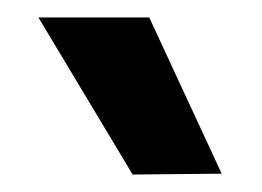

<svg xmlns="http://www.w3.org/2000/svg" viewBox="-20 -806 300 220"><path d="M234 -607 151 -786H24L132 -606Z"/></svg>

Font: Be Vietnam Pro SemiBold
Style: Regular
Weight: 600
Designer: Lam Bao, Tony Le, Vietanh Nguyen
Foundry: Yellow Type Foundry
Version: Version 1.002